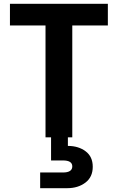

<svg xmlns="http://www.w3.org/2000/svg" viewBox="-20 -718 617 1004"><path d="M32 -585V-698H544V-585H358V0H335V45Q390 45 427.5 73Q465 101 465 154Q465 208 426.5 237Q388 266 332 266H190V184H309Q358 184 358 152Q358 121 309 121H247V0H218V-585Z"/></svg>

Font: SVN-Poppins SemiBold
Style: Regular
Weight: 600
Designer: Ninad Kale (Devanagari), Jonny Pinhorn (Latin)
Foundry: Indian Type Foundry
Version: Version 3.002 2017